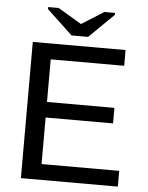

<svg xmlns="http://www.w3.org/2000/svg" viewBox="-57 -879 714 925"><g transform="rotate(5 300.0 -416.5)"><path d="M79.1 0V-658.7H527.8V-582.5H172.4V-376.5H498.5V-301.3H172.4V-76.2H547.9V0ZM342.3 -706.1H262.2L138.2 -822.8V-832.5H189L302.2 -765.1H303.2L410.2 -832.5H461.4V-822.8Z"/></g></svg>

Font: Cousine
Style: Regular
Weight: 400
Monospace: yes
Designer: Steve Matteson
Foundry: Ascender Corporation
Version: Version 1.20